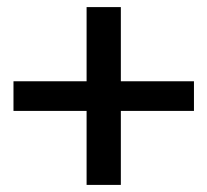

<svg xmlns="http://www.w3.org/2000/svg" viewBox="-20 -521 584 541"><path d="M224 -501H320.5V-292H526.5V-208.5H320.5V0H224V-208.5H18V-292H224Z"/></svg>

Font: Betinya Sans Medium
Style: Regular
Weight: 500
Designer: Jonathan Pinhorn
Version: Version 2.001;December 9, 2019;FontCreator 12.0.0.2547 64-bi